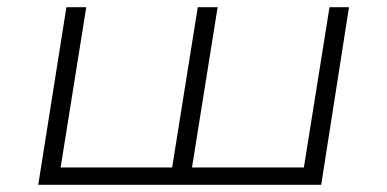

<svg xmlns="http://www.w3.org/2000/svg" viewBox="-20 -512 1073 532"><path d="M86 0 164 -492H219L148 -48H457L528 -492H583L512 -48H822L893 -492H947L870 0Z"/></svg>

Font: Nunito Sans 7pt Expanded ExtraLight
Style: Italic
Weight: 250
Width: 7
Italic angle: -9°
Designer: Vernon Adams
Foundry: Vernon Adams
Version: Version 3.101;gftools[0.9.27]